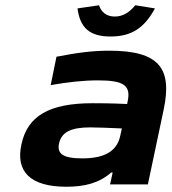

<svg xmlns="http://www.w3.org/2000/svg" viewBox="-20 -702 653 731"><path d="M396 -509C330 -509 273 -501 195 -486L173 -378C237 -389 295 -396 353 -396C451 -396 479 -377 466 -316L464 -306C402 -309 357 -309 332 -309C167 -309 85 -260 62 -154C38 -49 95 9 233 9C304 9 359 -6 403 -45H409L399 0H543L603 -284C637 -443 585 -509 396 -509ZM205 -157C215 -199 250 -217 324 -217C347 -217 400 -215 444 -213L438 -186C426 -128 381 -99 293 -99C219 -99 196 -117 205 -157ZM275 -670 357 -682C366 -655 386 -639 417 -639C448 -639 473 -655 495 -682L570 -670C530 -596 481 -563 401 -563C321 -563 285 -596 275 -670Z"/></svg>

Font: LT Wave Bold
Style: Italic
Weight: 700
Designer: Daniel Lyons
Version: Version 2.5 (Glyphs App)